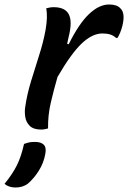

<svg xmlns="http://www.w3.org/2000/svg" viewBox="-78 -571 570 855"><path d="M136 1Q131 2 123 4Q115 6 106 6Q71 6 54.5 -10.5Q38 -27 34.5 -50Q31 -73 34 -93Q42 -149 59.5 -207Q77 -265 96 -324Q115 -383 125 -438Q135 -496 128 -534Q136 -536 143.5 -537.5Q151 -539 161 -539Q212 -539 228.5 -507Q245 -475 228 -408Q225 -393 221 -376L228 -374Q273 -465 318 -508Q363 -551 408 -551Q443 -551 458 -534Q481 -513 467 -456Q463 -440 457 -425.5Q451 -411 445 -402H439Q427 -413 412.5 -417.5Q398 -422 378 -422Q333 -422 286 -377.5Q239 -333 178 -228Q161 -169 148 -113Q135 -57 136 1ZM29 70Q43 65 52.5 63Q62 61 78 61Q104 61 116.5 73Q129 85 124 113Q117 154 95 189Q73 224 46 247Q23 264 -9 264Q-38 264 -58 248Q-23 205 -3.5 166.5Q16 128 29 70Z"/></svg>

Font: Recursive Sn Csl St Med
Style: Italic
Weight: 500
Italic angle: -15°
Version: Version 1.079;hotconv 1.0.112;makeotfexe 2.5.65598; ttfautoh